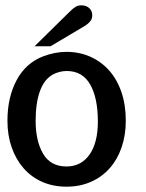

<svg xmlns="http://www.w3.org/2000/svg" viewBox="-20 -695 549 722"><path d="M298 -597 170 -521H110L241 -650Q255 -664 264.5 -669.5Q274 -675 286 -675Q304 -675 315.5 -664.5Q327 -654 327 -637Q327 -624 318.5 -614Q310 -604 298 -597ZM230 7Q180 7 139 -11Q98 -29 69 -62Q40 -95 24 -140.5Q8 -186 8 -241Q8 -329 42.5 -393.5Q77 -458 142 -483Q187 -500 230 -500Q278 -500 319 -482Q360 -464 390 -430.5Q420 -397 436.5 -349Q453 -301 453 -241Q453 -187 437.5 -141.5Q422 -96 393 -63Q364 -30 322.5 -11.5Q281 7 230 7ZM231 -428Q207 -428 183 -417Q148 -400 131 -354.5Q114 -309 114 -241Q114 -165 142 -117Q170 -69 230 -69Q285 -69 316.5 -113.5Q348 -158 348 -238Q348 -327 319 -377.5Q290 -428 231 -428Z"/></svg>

Font: Jura
Style: Bold
Weight: 700
Designer: Ed Merritt
Foundry: Ten by Twenty
Version: Version 1.007